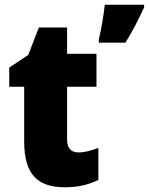

<svg xmlns="http://www.w3.org/2000/svg" viewBox="-20 -873 628 810"><path d="M588 -842V-853H422C418 -811 406 -744 397 -707V-693H509C543 -747 564 -791 588 -842ZM311 -230C280 -230 263 -248 263 -284V-507H387V-646H263V-757H144L99 -641L19 -588V-507H82V-275C82 -132 144 -83 253 -83C315 -83 355 -95 395 -114V-249C365 -238 339 -230 311 -230Z"/></svg>

Font: Noto Sans Kannada UI SemiCondensed Black
Style: Regular
Weight: 900
Width: 4
Designer: Jelle Bosma - Monotype Design Team
Foundry: Monotype Imaging Inc.
Version: Version 2.005